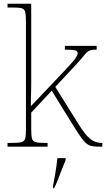

<svg xmlns="http://www.w3.org/2000/svg" viewBox="-20 -780 564 1021"><path d="M20 0V-20H41Q78 -20 94 -24Q110 -28 114 -43.5Q118 -59 118 -94V-662Q118 -699 114 -715.5Q110 -732 95.5 -736Q81 -740 51 -740H20V-760H146V-374Q146 -355 146 -335.5Q146 -316 145.5 -296.5Q145 -277 144.5 -256.5Q144 -236 144 -215L294 -373Q339 -420 360 -444Q381 -468 387 -479Q393 -490 393 -497Q393 -510 376.5 -513Q360 -516 325 -516V-536H494V-516Q473 -516 461.5 -513Q450 -510 441.5 -501.5Q433 -493 420.5 -477.5Q408 -462 385 -437L274 -318L400 -116Q436 -59 462 -39.5Q488 -20 520 -20H524V0H510Q486 0 469.5 -3Q453 -6 439.5 -17Q426 -28 410.5 -50Q395 -72 371 -110L255 -298L146 -181V-94Q146 -59 150 -43.5Q154 -28 170.5 -24Q187 -20 223 -20H233V0ZM262 208Q267 183 271.5 157.5Q276 132 279.5 107.5Q283 83 285 61H329V71Q320 92 309.5 119.5Q299 147 288.5 174Q278 201 268 221H262Z"/></svg>

Font: Noto Serif Kannada Thin
Style: Regular
Weight: 250
Version: Version 2.003